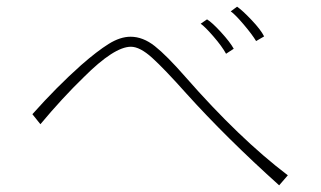

<svg xmlns="http://www.w3.org/2000/svg" viewBox="-20 -600 960 575"><path d="M747 -477Q735 -497 709.5 -527Q684 -557 671 -566L690 -580Q706 -569 733.5 -540Q761 -511 771 -491ZM657 -439Q645 -461 619.5 -490.5Q594 -520 581 -529L600 -542Q615 -533 642 -503.5Q669 -474 680 -454ZM816 -45Q658 -187 538 -320Q472 -394 435.5 -427Q399 -460 372 -460Q322 -460 231 -369Q167 -307 101 -228L77 -258Q150 -340 223 -405Q271 -447 305.5 -468.5Q340 -490 371 -490Q408 -490 443.5 -462Q479 -434 535 -370Q697 -185 842 -75Z"/></svg>

Font: LINE Seed Sans KR Thin
Style: Regular
Weight: 250
Designer: LINE BX Design & Sandoll Inc & Dalton Maag Ltd
Foundry: Sandoll Inc.
Version: Version 1.000